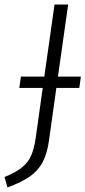

<svg xmlns="http://www.w3.org/2000/svg" viewBox="-54 -705 376 845"><path d="M295 -318H194L162 -90Q154 -29 133.5 9Q113 47 77 72Q41 97 -21 120L-34 74Q15 54 42 32.5Q69 11 82.5 -19Q96 -49 103 -97L134 -318H31L38 -368H141L186 -685H246L201 -368H302Z"/></svg>

Font: FiraGO Light
Style: Italic
Weight: 300
Italic angle: -8°
Designer: bBox Type GmbH
Foundry: bBox Type GmbH
Version: Version 1.001